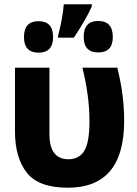

<svg xmlns="http://www.w3.org/2000/svg" viewBox="-20 -869 640 897"><path d="M297 8Q560 8 560 -304Q560 -365 552.5 -425Q545 -485 528 -553H365Q398 -420 398 -303Q398 -203 373.5 -164Q349 -125 300 -125Q211 -125 211 -242V-553H50V-255Q50 -133 105 -62.5Q160 8 297 8ZM251 -693H325Q381 -777 409 -839V-849H278Q273 -784 251 -701ZM439 -624Q507 -624 507 -696Q507 -771 439 -771Q371 -771 371 -697Q371 -624 439 -624ZM160 -623Q228 -623 228 -696Q228 -770 160 -770Q92 -770 92 -696Q92 -623 160 -623Z"/></svg>

Font: Noto Sans Mono Extra
Style: Regular
Weight: 800
Designer: Monotype Design Team
Foundry: Monotype Imaging Inc.
Version: Version 1.900